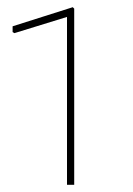

<svg xmlns="http://www.w3.org/2000/svg" viewBox="-20 -513 368 533"><path d="M182 -493 186 -489V0H166V-466L20 -421L15 -424V-440Z"/></svg>

Font: Alegreya Sans SC Thin
Style: Regular
Weight: 100
Designer: Juan Pablo del Peral
Foundry: Huerta Tipografica
Version: Version 2.007